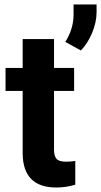

<svg xmlns="http://www.w3.org/2000/svg" viewBox="-20 -834 455 864"><path d="M223.1 -658.2V-528.3H313.5V-424.8H223.1V-161.1Q223.1 -131.8 234.4 -119.1Q245.6 -106.4 277.3 -106.4Q300.8 -106.4 318.8 -109.9V-2.9Q277.3 9.8 233.4 9.8Q85 9.8 82 -140.1V-424.8H4.9V-528.3H82V-658.2ZM343.8 -606.9 273.9 -645.5Q309.6 -701.7 311 -763.7V-814H414.6V-779.3Q414.6 -733.9 394.3 -685.5Q374 -637.2 343.8 -606.9Z"/></svg>

Font: SteelSelectRoboto
Style: Roboto-Bold
Weight: 700
Designer: Google
Version: Version 2.137; 2017